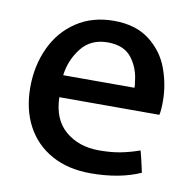

<svg xmlns="http://www.w3.org/2000/svg" viewBox="-66 -566 673 671"><g transform="rotate(10 270.5 -230.5)"><path d="M312 -45Q356 -45 389 -51.5Q422 -58 456 -70Q459 -60 462.5 -45Q466 -30 468 -21L474 6Q400 39 297 39Q217 39 158.5 6.5Q100 -26 69 -84.5Q38 -143 38 -221Q38 -297 67.5 -361Q97 -425 153.5 -462.5Q210 -500 286 -500Q364 -500 413 -462Q462 -424 482.5 -367.5Q503 -311 503 -253Q503 -219 499 -204H144Q146 -125 193.5 -85Q241 -45 312 -45ZM395 -302Q391 -350 363.5 -386Q336 -422 278 -422Q218 -422 184.5 -379.5Q151 -337 144 -282H397V-283Q397 -295 395 -302Z"/></g></svg>

Font: Gmarket Sans TTF Medium
Style: Regular
Weight: 500
Designer: Creative Director : Sungho Lee; Art Director : Kiwoong Choi; Project Manager : Sori Yang, Jongwook Yoon; Font Designer :
Foundry: Sandoll Inc.
Version: Version 1.000;hotconv 1.0.109;makeotfexe 2.5.65596